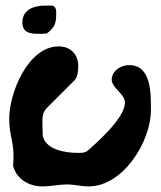

<svg xmlns="http://www.w3.org/2000/svg" viewBox="-20 -647 575 687"><path d="M60 -567C60 -530 88 -526 117 -526C121 -526 142 -526 147 -527C175 -547 181 -564 181 -595C181 -607 183 -622 167 -627H140C103 -627 60 -613 60 -567ZM27 -53C40 -4 86 20 132 20C162 20 191 13 220 13C246 13 271 20 297 20C421 20 520 -141 520 -253C520 -313 522 -414 442 -414C415 -414 384 -397 380 -367C375 -334 427 -313 427 -280C427 -222 319 -131 293 -107C280 -99 271 -100 257 -100C217 -100 145 -110 133 -160C133 -165 132 -191 132 -197C132 -219 129 -242 147 -260L247 -360C258 -372 260 -395 260 -410C260 -453 232 -481 190 -481C80 -481 13 -314 13 -223C13 -152 34 -141 27 -53Z"/></svg>

Font: Charger
Style: Overspray
Weight: 400
Designer: Jasper
Foundry: Cannot Into Space Fonts
Version: Version 0.980